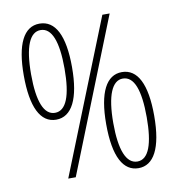

<svg xmlns="http://www.w3.org/2000/svg" viewBox="-82 -798 818 882"><g transform="rotate(-10 327.0 -357.5)"><path d="M160 -724C86 -724 48 -646 48 -502C48 -355 86 -276 160 -276C233 -276 273 -354 273 -501C273 -649 234 -724 160 -724ZM486 -714H452L167 0H202ZM160 -694C212 -694 238 -627 238 -501C238 -374 212 -308 160 -308C109 -308 82 -373 82 -501C82 -631 110 -694 160 -694ZM494 -439C422 -439 382 -364 382 -216C382 -61 424 9 494 9C564 9 606 -63 606 -216C606 -364 567 -439 494 -439ZM493 -409C546 -409 571 -342 571 -215C571 -92 547 -22 494 -22C442 -22 415 -89 415 -215C415 -345 444 -409 493 -409Z"/></g></svg>

Font: Noto Sans Myanmar UI Condensed ExtraLight
Style: Regular
Weight: 200
Width: 3
Designer: Monotype Design Team
Foundry: Monotype Imaging Inc.
Version: Version 2.103